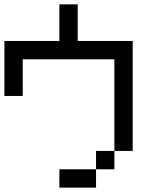

<svg xmlns="http://www.w3.org/2000/svg" viewBox="-20 -853 707 873"><path d="M0 -416.7V-666.7H250V-833.3H333.3V-666.7H583.3V-166.7H500V-583.3H83.3V-416.7ZM250 0V-83.3H416.7V0ZM416.7 -83.3V-166.7H500V-83.3Z"/></svg>

Font: Galmuri11 Condensed
Style: Regular
Weight: 400
Width: 3
Designer: Lee Minseo (quiple)
Version: Version 2.399;hotconv 1.1.1;makeotfexe 2.6.0 DEVELOPMENT